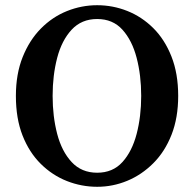

<svg xmlns="http://www.w3.org/2000/svg" viewBox="-20 -700 744 737"><path d="M353 17Q293 17 237 -5Q181 -27 136.5 -71Q92 -115 66.5 -180Q41 -245 41 -332Q41 -416 67 -481Q93 -546 137 -590.5Q181 -635 237 -657.5Q293 -680 353 -680Q413 -680 468.5 -658Q524 -636 568 -592.5Q612 -549 638 -483.5Q664 -418 664 -332Q664 -248 638.5 -183Q613 -118 568.5 -73.5Q524 -29 468.5 -6Q413 17 353 17ZM353 -37Q413 -37 450 -78Q487 -119 504.5 -186Q522 -253 522 -332Q522 -411 504.5 -478Q487 -545 450 -586Q413 -627 353 -627Q293 -627 255 -586Q217 -545 199.5 -478Q182 -411 182 -332Q182 -253 199.5 -186Q217 -119 255 -78Q293 -37 353 -37Z"/></svg>

Font: Source Serif Pro SemiBold
Style: Regular
Weight: 600
Designer: Frank Grießhammer
Foundry: Adobe Systems Incorporated
Version: Version 3.001;hotconv 1.0.111;makeotfexe 2.5.65597